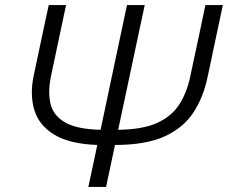

<svg xmlns="http://www.w3.org/2000/svg" viewBox="-20 -733 894 753"><path d="M326.5 0Q339.5 -59.5 349.2 -106Q359 -152.5 361.5 -164.5Q251.5 -168.5 191.8 -205.5Q132 -242.5 114.2 -303Q96.5 -363.5 112.5 -438Q116 -454 123.5 -490Q136.5 -552 147.8 -604.5Q159 -657 171 -713H239Q227 -657 216 -604.5Q205 -552 191.5 -489L180.5 -436.5Q167 -373.5 178 -326.5Q189 -279.5 235.5 -252.8Q282 -226 374.5 -224L377 -236L427.5 -475Q441.5 -541.5 453.5 -597.5Q465.5 -653.5 478 -713H547.5Q535 -653.5 523 -597.8Q511 -542 497 -475.5L446 -236L443.5 -224Q539 -225 596 -250.8Q653 -276.5 683 -323.2Q713 -370 726.5 -434.5L738 -489Q751.5 -552 762.8 -604.5Q774 -657 785.5 -713H854Q842 -657 830.8 -604.2Q819.5 -551.5 806.5 -489Q803 -472 799.2 -454.5Q795.5 -437 793.5 -428.5Q777.5 -351.5 738.5 -291.8Q699.5 -232 625.8 -198.2Q552 -164.5 431 -164.5Q422 -122 413.5 -82.2Q405 -42.5 396 0Z"/></svg>

Font: Commissioner Light
Style: Italic
Weight: 300
Italic angle: -12°
Designer: Kostas Bartsokas
Foundry: Kostas Bartsokas
Version: Version 1.000; ttfautohint (v1.8.3)